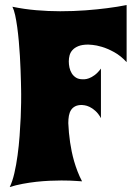

<svg xmlns="http://www.w3.org/2000/svg" viewBox="-20 -735 536 770"><path d="M487.8 -485.8Q463.9 -511.7 437.5 -526.1Q411.1 -540.5 388.7 -547.1Q366.2 -553.7 351.1 -554.9Q335.9 -556.2 334 -556.2Q309.6 -556.2 294.4 -550Q279.3 -543.9 270.8 -534.4Q262.2 -524.9 259 -512.9Q255.9 -501 255.9 -488.8Q255.9 -477.1 258.5 -464.4Q261.2 -451.7 267.6 -441.2Q273.9 -430.7 284.7 -423.8Q295.4 -417 312 -417Q313 -417 319.8 -417.2Q326.7 -417.5 336.9 -421.1Q347.2 -424.8 359.6 -433.8Q372.1 -442.9 384.8 -460V-261.2Q374.5 -279.8 362.3 -290.5Q350.1 -301.3 339.1 -306.4Q328.1 -311.5 319.6 -312.7Q311 -314 308.1 -314Q292 -314 281.5 -308.6Q271 -303.2 264.9 -293.7Q258.8 -284.2 256.3 -270.8Q253.9 -257.3 253.9 -241.2Q255.4 -203.6 261.2 -163.6Q263.7 -146.5 267.6 -127.4Q271.5 -108.4 277.3 -88.1Q283.2 -67.9 291 -47.6Q298.8 -27.3 309.1 -7.8Q298.3 -8.3 285.6 -9.3Q274.4 -10.3 259.5 -10.7Q244.6 -11.2 226.1 -11.2Q204.1 -11.2 178.2 -10Q152.3 -8.8 125.5 -5.9Q98.6 -2.9 71.3 2.2Q43.9 7.3 19 15.1Q29.8 -6.8 37.6 -40.5Q45.4 -74.2 50.5 -112.3Q55.7 -150.4 58.6 -189.9Q61.5 -229.5 63 -263.4Q64.5 -297.4 64.7 -322.5Q64.9 -347.7 64.9 -356.9Q64.9 -358.9 64.7 -372.1Q64.5 -385.3 64 -406.2Q63.5 -427.2 62.5 -454.3Q61.5 -481.4 59.8 -510.7Q58.1 -540 55.4 -569.8Q52.7 -599.6 49.1 -626.2Q45.4 -652.8 40.8 -674.1Q36.1 -695.3 29.8 -708Q76.7 -698.2 125.2 -694.1Q173.8 -689.9 221.2 -689.9Q275.4 -689.9 323.7 -693.6Q372.1 -697.3 408.7 -702.1Q451.7 -707.5 487.8 -714.8Z"/></svg>

Font: Spicy Rice
Style: Regular
Weight: 400
Version: Version 1.000